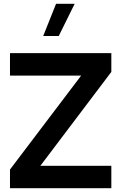

<svg xmlns="http://www.w3.org/2000/svg" viewBox="-20 -988 636 1008"><path d="M274.3 -968.1 206.8 -798.9H288.4L372 -968.1ZM32.4 -591.2H406.1L32.4 -97.9V0H564.5V-117.5H191.9L564.5 -610.5V-709.1H32.4Z"/></svg>

Font: Estedad VF
Style: Regular
Weight: 100
Designer: Amin Abedi
Version: Version 7.3